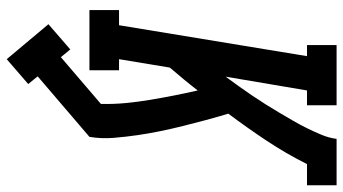

<svg xmlns="http://www.w3.org/2000/svg" viewBox="-245 -530 1021 571"><g transform="rotate(90 265.5 -244.5)"><path d="M156 246 52 122 127 57 150 85 289 -34Q290 -71 286.5 -107.5Q283 -144 277 -180Q271 -216 264 -251.5Q257 -287 249 -322Q233 -301 215.5 -280Q198 -259 181 -239L156 -88H189V0H10V-88H55L147 -647H114V-735H293V-647H249L208 -405Q222 -424 236 -443.5Q250 -463 263.5 -483Q277 -503 290 -523.5Q303 -544 315 -564.5Q327 -585 339 -605.5Q351 -626 361.5 -647.5Q372 -669 381 -690.5Q390 -712 393 -735H531V-647H468Q437 -585 398.5 -527Q360 -469 318 -413Q328 -380 337 -346.5Q346 -313 354.5 -279Q363 -245 370 -211Q377 -177 382 -142.5Q387 -108 390 -72Q393 -36 387 0L207 154L230 182Z"/></g></svg>

Font: Iosevka Curly Slab SmBdObl
Style: Regular
Weight: 600
Italic angle: -9°
Monospace: yes
Designer: Belleve Invis
Foundry: Belleve Invis
Version: Version 11.0.0; ttfautohint (v1.8.3)